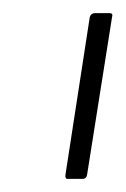

<svg xmlns="http://www.w3.org/2000/svg" viewBox="-20 -703 192 293"><path d="M83 -430Q79 -430 80 -437L117 -677Q119 -683 125 -683H147Q153 -683 151 -677L113 -437Q112 -430 106 -430Z"/></svg>

Font: Sofia Sans Extra Condensed ExtraLight
Style: Italic
Weight: 250
Italic angle: -9°
Version: Version 4.100